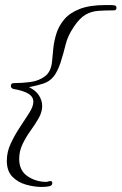

<svg xmlns="http://www.w3.org/2000/svg" viewBox="-20 -602 481 760"><path d="M145 138Q116 138 83.5 129Q51 120 29 97.5Q7 75 7 34Q7 -1 23 -35Q39 -69 59.5 -99.5Q80 -130 96 -155.5Q112 -181 112 -199Q112 -219 92.5 -231Q73 -243 33 -250Q23 -253 23 -262Q23 -273 35 -273Q68 -273 101 -277.5Q134 -282 158 -300Q182 -318 186 -358Q188 -381 191 -410.5Q194 -440 203.5 -470Q213 -500 234.5 -525.5Q256 -551 295.5 -566.5Q335 -582 398 -582H417Q427 -582 434 -580.5Q441 -579 441 -571Q441 -561 431 -561Q396 -561 368.5 -559Q341 -557 318 -543.5Q295 -530 273 -497Q248 -460 240 -426.5Q232 -393 219 -352Q206 -315 190.5 -297Q175 -279 152.5 -271.5Q130 -264 95 -257Q123 -243 135 -223Q147 -203 147 -183Q147 -159 133.5 -135Q120 -111 101.5 -85.5Q83 -60 69.5 -32Q56 -4 56 27Q56 73 89 95.5Q122 118 164 118L176 115H181Q187 115 187 123Q187 133 174 135.5Q161 138 145 138Z"/></svg>

Font: Allura
Style: Regular
Weight: 400
Designer: Robert E. Leuschke
Foundry: Robert E. Leuschke
Version: Version 1.110